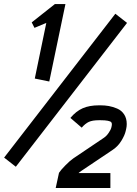

<svg xmlns="http://www.w3.org/2000/svg" viewBox="-55 -786 675 945"><path d="M495.6 -175.3Q495.6 -181.2 491.9 -185.1Q488.3 -189 475.3 -191.7Q462.4 -194.3 439.5 -194.3H432.1Q399.9 -194.3 382.1 -186Q364.3 -177.7 347.2 -157.7L291.5 -205.6Q319.3 -238.8 352.1 -253.2Q384.8 -267.6 432.1 -267.6H439.5Q460.9 -267.6 480.5 -264.2Q500 -260.7 521.5 -251.7Q543 -242.7 555.9 -223.1Q568.8 -203.6 568.8 -175.3Q568.8 -163.1 565.9 -150.9L563.5 -140.6Q559.1 -120.6 542.5 -93.3Q525.9 -65.9 499.5 -48.3L346.7 54.2Q336.4 61 331.5 65.9H488.3V139.2H219.2L235.4 64.5Q243.7 51.3 267.1 27.6Q290.5 3.9 305.7 -6.3L456.5 -107.9Q470.2 -117.2 480.5 -133.1Q490.7 -148.9 492.2 -155.3L494.1 -163.1Q495.6 -168.9 495.6 -175.3ZM512.7 -718.3 570.3 -673.3 22.9 34.7 -34.7 -10.3ZM267.1 -766.1 187.5 -384.8 116.2 -399.4 172.9 -673.3 114.7 -648.9 101.1 -675.8 215.3 -766.1Z"/></svg>

Font: Anka/Coder
Style: Italic
Weight: 400
Italic angle: -12°
Monospace: yes
Version: Version 001.100